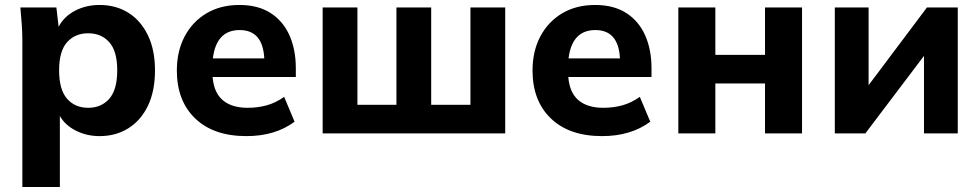

<svg xmlns="http://www.w3.org/2000/svg" viewBox="-20 -537 3941 773"><path d="M70 216V-375Q70 -407 67.5 -440.5Q65 -474 62 -507H207L216 -429Q237 -470 281.5 -493.5Q326 -517 381 -517Q447 -517 497 -485.5Q547 -454 575.5 -395Q604 -336 604 -254Q604 -171 576 -112Q548 -53 497.5 -21Q447 11 381 11Q329 11 285.5 -11Q242 -33 221 -70V216ZM335 -103Q388 -103 420 -139.5Q452 -176 452 -254Q452 -331 420 -367Q388 -403 335 -403Q282 -403 250 -367Q218 -331 218 -254Q218 -176 250 -139.5Q282 -103 335 -103Z M972 11Q840 11 766 -60Q692 -131 692 -253Q692 -331 723.5 -390.5Q755 -450 811.5 -483.5Q868 -517 944 -517Q1019 -517 1069.5 -484.5Q1120 -452 1145.5 -394.5Q1171 -337 1171 -262V-227H836Q841 -164 877 -133.5Q913 -103 977 -103Q1018 -103 1054 -113Q1090 -123 1124 -147L1166 -47Q1088 11 972 11ZM945 -416Q851 -416 837 -302H1044Q1038 -416 945 -416Z M1279 0V-507H1419V-115H1576V-507H1716V-115H1874V-507H2014V0Z M2404 11Q2272 11 2198 -60Q2124 -131 2124 -253Q2124 -331 2155.5 -390.5Q2187 -450 2243.5 -483.5Q2300 -517 2376 -517Q2451 -517 2501.5 -484.5Q2552 -452 2577.5 -394.5Q2603 -337 2603 -262V-227H2268Q2273 -164 2309 -133.5Q2345 -103 2409 -103Q2450 -103 2486 -113Q2522 -123 2556 -147L2598 -47Q2520 11 2404 11ZM2377 -416Q2283 -416 2269 -302H2476Q2470 -416 2377 -416Z M2711 0V-507H2860V-316H3060V-507H3209V0H3060V-201H2860V0Z M3341 0V-507H3477V-194L3712 -507H3836V0H3700V-312L3464 0Z"/></svg>

Font: Mulish ExtraBold
Style: Regular
Weight: 800
Designer: Vernon Adams
Foundry: Vernon Adams
Version: Version 3.603; ttfautohint (v1.8.3)